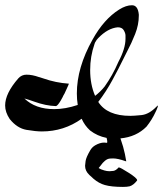

<svg xmlns="http://www.w3.org/2000/svg" viewBox="-33 -509 629 740"><path d="M333.5 -139.6Q353.5 -154.8 370.1 -175.3Q400.9 -218.3 423.3 -270.5Q450.7 -321.8 450.7 -359.9Q450.7 -362.8 450.7 -371.8Q450.7 -380.9 444.1 -392.3Q437.5 -403.8 420.9 -403.8Q382.3 -400.4 345.2 -361.8Q338.9 -355.5 335 -347.7Q334 -346.2 333.5 -345.5Q333 -344.7 332.5 -343Q332 -341.3 331.1 -338.9Q314.5 -291.5 314.5 -238.8Q314.5 -183.6 333.5 -139.6ZM377.9 22.5Q342.3 15.6 314 -6.3Q293.5 -24.9 281.7 -51.3Q213.4 -2.4 128.4 -2.4Q105 -2.4 69.1 -8.5Q33.2 -14.6 4.4 -50.3Q-13.2 -76.7 -13.2 -102.5Q-13.2 -148.9 37.6 -207Q50.3 -221.2 69.3 -221.2Q91.3 -221.2 117.2 -211.9Q118.2 -211.4 119.6 -211.4L134.8 -206.5Q182.1 -189.9 232.4 -186.5V-186Q232.4 -185.1 229.7 -179.2Q227.1 -173.3 223.1 -164.6Q213.9 -143.6 211.4 -141.1Q210.4 -137.7 201.2 -121.6Q189 -101.1 182.6 -100.1Q143.6 -101.1 97.7 -117.7Q79.6 -124.5 61 -129.4Q103.5 -88.4 175.8 -88.4Q218.8 -88.4 266.6 -104.5Q263.2 -126.5 263.2 -148.9Q263.2 -248.5 323.7 -356.4Q367.2 -435.1 426.3 -472.2Q452.6 -488.8 475.6 -488.8Q498.5 -488.8 502 -453.1V-448.7Q502 -413.6 488 -378.2Q474.1 -342.8 456.1 -309.1L445.8 -288.6Q424.3 -244.6 400.1 -200.2Q376 -155.8 345.7 -116.2Q379.9 -62.5 469.2 -62.5Q482.4 -62.5 512 -65.4Q541.5 -68.4 570.3 -98.1Q574.2 -102.1 575.2 -102.1Q575.7 -102.1 575.7 -101.1Q575.7 -98.1 570.3 -85.4L567.4 -79.1Q553.2 -47.9 531.7 -21Q492.7 18.6 431.2 24.4Q438 45.9 441.4 56.2Q449.2 84 453.6 112.8L451.2 112.3Q420.9 101.6 402.8 101.6Q401.4 101.6 391.4 102.1Q381.3 102.5 371.6 110.6Q361.8 118.7 355.5 128.4L347.2 138.7Q355 144 369.1 147.9Q378.9 150.9 389.2 150.9Q394 150.9 403.8 149.7Q413.6 148.4 424.3 136.2H424.8Q430.7 136.2 463.1 157Q495.6 177.7 495.6 185.5L495.1 187Q481.4 204.6 466.8 209Q457 211.4 440.9 211.4Q396.5 211.4 371.1 204.1Q348.1 197.8 327.1 179.7Q323.7 175.8 319.6 172.6Q315.4 169.4 311.5 165.5Q294.9 149.9 294.9 129.9Q294.9 126 296.9 111.8Q298.8 97.7 314.5 70.8Q321.3 58.6 333.5 51.3Q352.1 40.5 368.7 40.5Q374 40.5 378.9 41.5Q380.4 41.5 380.4 38.1Q380.4 36.6 379.9 31.7Q378.9 28.8 377.9 22.5Z"/></svg>

Font: Terrible Cursive
Style: Regular
Weight: 400
Designer: GGBotNet
Foundry: GGBotNet
Version: 1.00